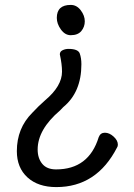

<svg xmlns="http://www.w3.org/2000/svg" viewBox="-20 -534 540 774"><path d="M207 220.2Q133.8 220.2 90.8 181.2Q47.9 142.1 47.9 75.2Q47.9 -17.1 109.9 -79.1Q134.8 -106 162.1 -129.9Q230 -187 230 -245.1Q230 -274.9 221.2 -314.9Q221.2 -326.2 232.2 -331.5Q243.2 -336.9 255.9 -336.9Q294.9 -336.9 301.5 -318.4Q308.1 -299.8 308.1 -274.9Q308.1 -162.1 234.9 -102.1L222.2 -88.9Q131.8 -12.2 131.8 68.8Q131.8 104 150.4 126.5Q168.9 148.9 206.1 148.9Q337.9 148.9 377.9 19Q384.8 1 402.8 1Q420.9 1 438 16.6Q455.1 32.2 455.1 48.8Q455.1 56.2 452.1 60.1Q370.1 220.2 207 220.2ZM265.1 -392.1Q242.2 -392.1 225.6 -415Q209 -438 209 -461.9Q209 -514.2 265.1 -514.2Q289.1 -514.2 305.4 -492.7Q321.8 -471.2 321.8 -448.2Q321.8 -425.8 307.9 -408.9Q293.9 -392.1 265.1 -392.1Z"/></svg>

Font: LXGW WenKai Mono GB Screen
Style: Regular
Weight: 400
Monospace: yes
Designer: LXGW / Fontworks Inc.
Foundry: LXGW / Fontworks Inc.
Version: Version 1.510;January 18,2025